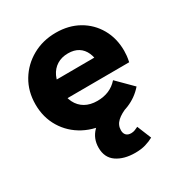

<svg xmlns="http://www.w3.org/2000/svg" viewBox="-166 -614 880 937"><g transform="rotate(-30 274.0 -146.0)"><path d="M293.5 11Q214.5 11 153.2 -21.5Q92 -54 57 -111.8Q22 -169.5 22 -243Q22 -316 56.2 -373.2Q90.5 -430.5 149.8 -463.8Q209 -497 282.5 -497Q354.5 -497 409.8 -465.8Q465 -434.5 496.5 -379.5Q528 -324.5 528 -254Q528 -240.5 526.5 -226Q525 -211.5 521 -193L102 -191.5V-296.5L456 -298L390 -253.5Q389 -295.5 376.8 -323.2Q364.5 -351 341.2 -365.5Q318 -380 283.5 -380Q247.5 -380 221 -363.5Q194.5 -347 180.2 -316.8Q166 -286.5 166 -244Q166 -201 181.2 -170.2Q196.5 -139.5 225 -123.2Q253.5 -107 293 -107Q329 -107 358 -119.2Q387 -131.5 409 -156.5L493 -72.5Q457 -31 406 -10Q355 11 293.5 11ZM326.5 205Q263.5 205 223.2 177.5Q183 150 183 94Q183 42.5 217.8 6.8Q252.5 -29 312 -42L404 -10Q364.5 4.5 342.2 25Q320 45.5 320 75Q320 92.5 329.5 102.2Q339 112 357 112Q368.5 112 378.5 108Q388.5 104 397.5 99.5L430 179Q410.5 190 385.2 197.5Q360 205 326.5 205Z"/></g></svg>

Font: Outfit Thin
Style: Regular
Weight: 100
Designer: Rodrigo Fuenzalida
Foundry: fragTYPE
Version: Version 1.100;gftools[0.9.27]